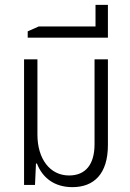

<svg xmlns="http://www.w3.org/2000/svg" viewBox="-20 -761 535 790"><path d="M278 9C366 9 424 -45 424 -164V-517H369V-168C369 -84 332 -39 264 -39C185 -39 134 -108 134 -207V-517H79V0H124L128 -88H132C155 -29 204 9 278 9Z M373 -741V-652H139L94 -632V-606H424V-741Z"/></svg>

Font: Noto Sans Thai UI Condensed Light
Style: Regular
Weight: 300
Width: 3
Designer: Monotype Design Team
Foundry: Monotype Imaging Inc.
Version: Version 1.901